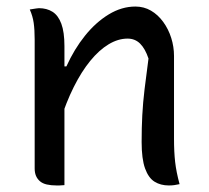

<svg xmlns="http://www.w3.org/2000/svg" viewBox="-20 -563 640 587"><path d="M529 0Q520 2 512.5 3Q505 4 496 4Q471 4 452.5 -7.5Q434 -19 423.5 -48Q413 -77 413 -129Q413 -172 415 -210.5Q417 -249 422 -290.5Q427 -332 434 -384Q424 -414 408.5 -429.5Q393 -445 370 -445Q341 -445 312 -427.5Q283 -410 256 -377Q229 -344 205.5 -297Q182 -250 163 -190L161 -360H183Q207 -413 240 -454Q273 -495 312.5 -519Q352 -543 394 -543Q420 -543 441.5 -530.5Q463 -518 479 -496Q495 -474 503.5 -447Q512 -420 512 -392Q512 -350 512 -308Q512 -266 512 -223.5Q512 -181 512 -139Q512 -98 515.5 -67.5Q519 -37 529 0ZM177 3Q173 3 169 3.5Q165 4 161.5 4Q158 4 153 4Q136 4 123 1Q110 -2 102 -9Q94 -16 90 -25.5Q86 -35 86 -48Q86 -99 86 -149Q86 -199 86 -248Q86 -297 86 -345Q86 -393 86 -442Q86 -472 83 -493Q80 -514 71 -534Q76 -535 80.5 -535.5Q85 -536 90 -537Q95 -538 99 -538Q123 -538 140.5 -527Q158 -516 167.5 -490.5Q177 -465 177 -422Q177 -350 177 -277.5Q177 -205 177 -134.5Q177 -64 177 3Z"/></svg>

Font: Recursive Casual
Style: Regular
Weight: 400
Version: Version 1.047